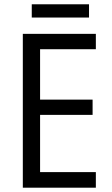

<svg xmlns="http://www.w3.org/2000/svg" viewBox="-20 -871 518 891"><path d="M424.8 0H85.9V-713.9H424.8V-642.6H166V-408.7H409.7V-337.9H166V-72.3H424.8ZM393.1 -851.1V-789.6H127.4V-851.1Z"/></svg>

Font: Open Sans SemiCondensed
Style: Regular
Weight: 400
Width: 4
Designer: Monotype Design Team
Foundry: Monotype Imaging Inc.
Version: Version 3.000